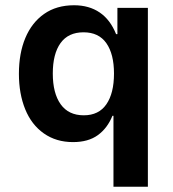

<svg xmlns="http://www.w3.org/2000/svg" viewBox="-20 -531 659 731"><path d="M412 180V-90H408Q389 -43 352.5 -16.5Q316 10 258 10Q194 10 147 -23Q100 -56 76 -115Q52 -174 52 -250Q52 -328 76.5 -386.5Q101 -445 148 -478Q195 -511 262 -511Q319 -511 359.5 -483.5Q400 -456 422 -401H427V-501H543V180ZM299 -92Q356 -92 385 -134Q414 -176 414 -251Q414 -325 385 -366.5Q356 -408 298 -408Q240 -408 210.5 -367Q181 -326 181 -251Q181 -176 211 -134Q241 -92 299 -92Z"/></svg>

Font: Nunito Sans 7pt SemiCondensed
Style: Bold
Weight: 700
Width: 4
Designer: Vernon Adams
Foundry: Vernon Adams
Version: Version 3.101;gftools[0.9.27]